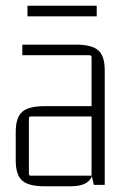

<svg xmlns="http://www.w3.org/2000/svg" viewBox="-20 -646 439 671"><path d="M318 -626V-589H76V-626ZM227 5H135Q81 5 58 -14.5Q35 -34 35 -85V-185Q35 -236 58 -255.5Q81 -275 135 -275H300V-446Q300 -453 293 -453H58V-490H246Q300 -490 323 -470.5Q346 -451 346 -400V0H308L301 -30Q288 5 227 5ZM300 -32V-239H88Q81 -239 81 -232V-39Q81 -32 88 -32Z"/></svg>

Font: Gemunu Libre ExtraLight
Style: Regular
Weight: 200
Designer: Puspanada Ekanayake, Sola Matas, Pathum Egodawatta, Kosala Senevirathne
Foundry: mooniak
Version: Version 1.100